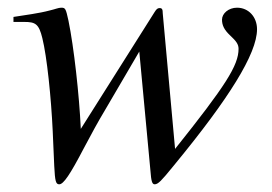

<svg xmlns="http://www.w3.org/2000/svg" viewBox="-20 -461 707 499"><path d="M403 -426C403 -437 401 -440 395 -440C390 -440 387 -438 382 -430L190 -126C186 -214 172 -339 158 -407C151 -439 150 -441 139 -441C132 -441 123 -437 110 -434C80 -426 46 -422 15 -417V-404H43C72 -404 81 -399 90 -362C102 -314 113 -207 117 -120L121 -29C123 10 125 18 134 18C145 18 162 -7 198 -76C217 -112 235 -145 253 -175L342 -327L371 -17C373 9 375 18 382 18C391 18 400 8 427 -25L436 -36C574 -204 648 -321 648 -385C648 -417 626 -441 596 -441C574 -441 557 -426 557 -410C557 -396 562 -384 578 -369C594 -354 600 -346 600 -334C600 -291 566 -238 435 -74Z"/></svg>

Font: STIXGeneral
Style: Italic
Weight: 400
Italic angle: -16.33°
Designer: MicroPress Inc., with final additions and corrections provided by Coen Hoffman, Elsevier (retired)
Version: Version 1.1.0